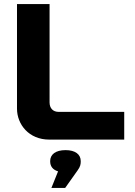

<svg xmlns="http://www.w3.org/2000/svg" viewBox="-20 -690 665 949"><path d="M64 -670V-153C64 -75 123 0 223 0H594V-137H270C242 -137 225 -155 225 -184V-670ZM228 108C228 132 241 149 267 157L234 239H302L363 153C378 133 379 120 379 108V106C379 73 352 52 304 52C254 52 228 74 228 106Z"/></svg>

Font: LT Wave Text Black
Style: Regular
Weight: 900
Designer: Daniel Lyons
Version: Version 2.5 (Glyphs App)